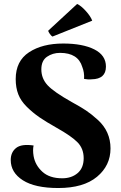

<svg xmlns="http://www.w3.org/2000/svg" viewBox="-20 -931 608 966"><path d="M444 -827 244 -747Q238 -750 230 -761.5Q222 -773 223 -777L368 -911Q387 -903 411.5 -876Q436 -849 444 -827ZM273 15Q156 15 95 -24Q34 -63 34 -126Q34 -165 61 -186.5Q88 -208 149 -199Q144 -177 149 -146Q157 -100 193 -67Q229 -34 293 -34Q340 -34 370.5 -60Q401 -86 401 -135Q401 -183 370.5 -214.5Q340 -246 265 -288Q210 -319 177.5 -341.5Q145 -364 115 -393.5Q85 -423 72 -456.5Q59 -490 59 -533Q59 -624 126 -668Q193 -712 298 -712Q396 -712 454.5 -682.5Q513 -653 513 -596Q513 -533 441 -532Q424 -530 403 -534Q405 -567 394 -594Q373 -665 282 -665Q245 -665 216.5 -645.5Q188 -626 188 -582Q188 -536 219.5 -502Q251 -468 342 -417Q386 -393 413 -375Q440 -357 472 -328Q504 -299 520 -263Q536 -227 536 -184Q536 -98 468 -41.5Q400 15 273 15Z"/></svg>

Font: Arima Koshi Bold
Style: Regular
Weight: 700
Designer: Joana Correia and Natanael Gama
Foundry: NDISCOVER
Version: Version 1.019;PS 001.019;hotconv 1.0.88;makeotf.lib2.5.64775